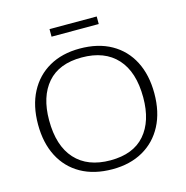

<svg xmlns="http://www.w3.org/2000/svg" viewBox="-124 -989 1079 1116"><g transform="rotate(-15 415.0 -431.0)"><path d="M412 -717Q523 -717 602 -672.5Q681 -628 723 -546.5Q765 -465 765 -354Q765 -241.5 722.2 -160Q679.5 -78.5 601.2 -34.2Q523 10 417.5 10Q307 10 228 -34.5Q149 -79 107 -160.5Q65 -242 65 -353Q65 -465.5 107.8 -547Q150.5 -628.5 228.5 -672.8Q306.5 -717 412 -717ZM419 -43Q556.5 -43 626.5 -123.8Q696.5 -204.5 696.5 -347Q696.5 -501 622.2 -582.5Q548 -664 410.5 -664Q273.5 -664 203.5 -583.2Q133.5 -502.5 133.5 -360Q133.5 -206 207.8 -124.5Q282 -43 419 -43ZM273 -826V-871.5H557V-826Z"/></g></svg>

Font: Newsreader Caption Light
Style: Regular
Weight: 300
Designer: Hugues Gentile
Foundry: Production Type
Version: Version 1.001